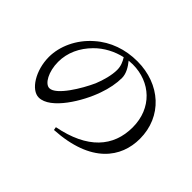

<svg xmlns="http://www.w3.org/2000/svg" viewBox="-133 -979 1265 1265"><g transform="rotate(45 500.0 -346.5)"><path d="M487 -663 524 -665C689 -665 817 -550 817 -371C817 -191 705 -62 458 -14L462 8C791 -11 904 -179 904 -351C904 -559 744 -701 531 -701C420 -701 317 -666 236 -594C146 -516 98 -407 98 -309C98 -183 169 -72 240 -72C348 -72 463 -263 505 -385C526 -443 537 -502 537 -551C537 -592 513 -631 487 -663ZM448 -656C465 -629 477 -601 477 -566C477 -518 460 -455 439 -404C400 -317 309 -165 246 -165C205 -165 164 -238 164 -329C164 -415 201 -492 263 -555C313 -606 380 -641 448 -656Z"/></g></svg>

Font: Noto Serif JP Medium
Style: Regular
Weight: 500
Designer: Ryoko NISHIZUKA 西塚涼子 (kana & ideographs); Frank Grießhammer (Latin, Greek & Cyrillic); Wenlong ZHANG 张文龙 (bopomofo); San
Foundry: Adobe
Version: Version 2.001;hotconv 1.1.0;makeotfexe 2.6.0